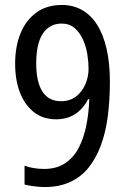

<svg xmlns="http://www.w3.org/2000/svg" viewBox="-20 -744 512 774"><path d="M423 -415Q423 -340 414.5 -275Q406 -210 386.5 -157.5Q367 -105 336.5 -67.5Q306 -30 262 -10Q218 10 160 10Q141 10 117.5 7Q94 4 79 0V-76Q95 -70 115.5 -66.5Q136 -63 158 -63Q208 -63 242.5 -86Q277 -109 297.5 -148.5Q318 -188 328 -238.5Q338 -289 340 -344H335Q323 -320 304.5 -301.5Q286 -283 261.5 -273Q237 -263 206 -263Q153 -263 116 -292.5Q79 -322 60 -372Q41 -422 41 -487Q41 -556 62.5 -609Q84 -662 126 -693Q168 -724 230 -724Q274 -724 310 -704Q346 -684 371 -645Q396 -606 409.5 -548Q423 -490 423 -415ZM229 -649Q180 -649 153 -609Q126 -569 126 -488Q126 -414 151 -375Q176 -336 226 -336Q262 -336 286.5 -355Q311 -374 324 -404Q337 -434 337 -467Q337 -494 332 -525.5Q327 -557 314 -585.5Q301 -614 280 -631.5Q259 -649 229 -649Z"/></svg>

Font: Noto Sans Condensed
Style: Regular
Weight: 400
Width: 3
Version: Version 2.013